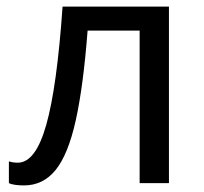

<svg xmlns="http://www.w3.org/2000/svg" viewBox="-20 -556 618 583"><path d="M493 0H404V-463H246Q233 -294 210 -190.5Q187 -87 149 -40Q111 7 53 7Q40 7 27.5 5.5Q15 4 7 0V-66Q13 -64 20 -63Q27 -62 34 -62Q88 -62 120.5 -177Q153 -292 170 -536H493Z"/></svg>

Font: RS Noto Sans
Style: Regular
Weight: 400
Designer: Monotype Design Team
Foundry: Monotype Imaging Inc.
Version: Version 3.10